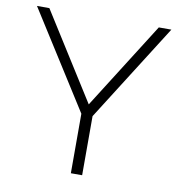

<svg xmlns="http://www.w3.org/2000/svg" viewBox="-80 -784 807 858"><g transform="rotate(10 323.5 -355.0)"><path d="M75.2 -710 323.2 -316.9 571.8 -710H628.9L349.1 -268.1V0H297.9V-270L19 -710Z"/></g></svg>

Font: Rawline Light
Style: Regular
Weight: 300
Designer: Matt McInerney, Pablo Impallari, Rodrigo Fuenzalida
Foundry: Matt McInerney, Pablo Impallari, Rodrigo Fuenzalida
Version: Version 4.020;PS 004.020;hotconv 1.0.88;makeotf.lib2.5.64775